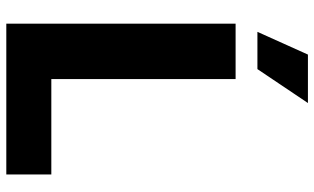

<svg xmlns="http://www.w3.org/2000/svg" viewBox="-214 -783 997 609"><g transform="rotate(90 284.5 -478.5)"><path d="M55 0V-727.3H230.8V-142.8H533.4V0ZM81 -796.5 153.1 -956.7H306.8L199.2 -796.5Z"/></g></svg>

Font: Inter UI Extra Bold
Style: Regular
Weight: 800
Designer: Rasmus Andersson
Foundry: rsms
Version: 3.2;8d6f07862